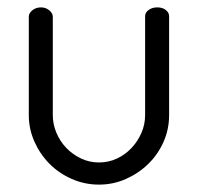

<svg xmlns="http://www.w3.org/2000/svg" viewBox="-20 -493 536 520"><path d="M248 7Q209 7 174 -8.5Q139 -24 113.5 -50Q88 -76 73 -110Q58 -144 58 -181V-448Q58 -457 67.5 -465Q77 -473 91 -473Q104 -473 113.5 -465Q123 -457 123 -448V-181Q123 -157 132.5 -134Q142 -111 159 -93Q176 -75 199 -64Q222 -53 248 -53Q274 -53 296.5 -63.5Q319 -74 336 -92Q353 -110 363 -133Q373 -156 373 -181V-449Q373 -459 382.5 -466Q392 -473 406 -473Q420 -473 429 -466Q438 -459 438 -449V-181Q438 -143 423 -109Q408 -75 382 -49.5Q356 -24 321.5 -8.5Q287 7 248 7Z"/></svg>

Font: Dosis
Style: Book
Weight: 400
Designer: EdgarTolentino, PabloImpallari, IginoMarini
Foundry: EdgarTolentino, PabloImpallari, IginoMarini
Version: Version 1.007